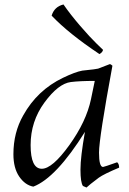

<svg xmlns="http://www.w3.org/2000/svg" viewBox="-20 -815 577 859"><path d="M167 -60Q214 -60 290 -165.5Q366 -271 387 -371L404 -453Q337 -453 297 -448Q241 -441 179 -356.5Q117 -272 117 -166Q117 -60 167 -60ZM483 -521Q423 -196 423 -132Q423 -68 441 -68Q445 -68 504 -89Q513 -82 513 -65Q444 -36 422 -20Q378 13 367 24L351 17Q340 1 340 -56Q340 -113 360 -225Q231 -19 129 20Q92 13 66 -25Q40 -63 40 -125Q40 -222 84 -299Q147 -412 262 -467Q316 -493 348 -499Q415 -506 419 -508L471 -528Q476 -528 483 -521ZM425 -573Q287 -665 211 -745Q223 -785 264 -795Q295 -750 339 -699Q383 -648 412 -620L441 -592Q439 -581 425 -573Z"/></svg>

Font: Rosarivo
Style: Italic
Weight: 400
Version: Version 1.003